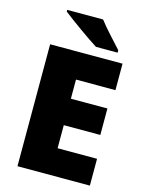

<svg xmlns="http://www.w3.org/2000/svg" viewBox="-135 -1007 819 1086"><g transform="rotate(15 274.5 -463.5)"><path d="M330 -927H120V-917C168 -879 277 -801 331 -767H458V-781C425 -818 364 -882 330 -927ZM501 0V-157H270V-292H484V-447H270V-559H501V-714H77V0Z"/></g></svg>

Font: Noto Sans Arabic UI Bk
Style: Regular
Weight: 900
Designer: Monotype Design Team, Nadine Chahine and Nizar Qandah
Foundry: Monotype Imaging Inc.
Version: Version 2.010